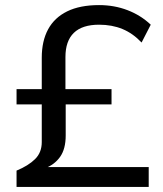

<svg xmlns="http://www.w3.org/2000/svg" viewBox="-20 -734 640 754"><path d="M45 0V-64Q91 -83 117.5 -109Q144 -135 144 -176V-324H45V-384H144V-507Q144 -573 169 -619Q194 -665 244 -689.5Q294 -714 369 -714Q429 -714 481 -694Q533 -674 572 -637L536 -567Q502 -603 461 -620Q420 -637 369 -637Q303 -637 270 -605Q237 -573 237 -510V-384H418V-324H238V-202Q238 -149 216 -118Q194 -87 156 -73V-78H564V0Z"/></svg>

Font: Mulish ExtraLight Medium
Style: Regular
Weight: 500
Version: Version 3.603